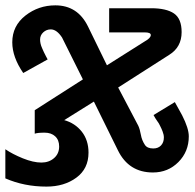

<svg xmlns="http://www.w3.org/2000/svg" viewBox="-20 -438 728 718"><path d="M553.2 117.2Q571.3 117.2 582 106Q592.8 94.7 592.8 76.2Q592.8 70.8 591.6 65.2Q590.3 59.6 587.9 53.2Q585.4 46.9 583.7 43Q582 39.1 578.6 32.5Q575.2 25.9 574.2 23.9Q573.2 22 568.8 15.9Q564.5 9.8 562 5.9Q560.1 2.4 558.1 -0.7Q556.2 -3.9 555.4 -5.6Q554.7 -7.3 554.2 -7.8L633.8 -56.2Q633.8 -55.7 646 -34.2L661.1 -6.8Q686 42 686 71.8Q686 128.9 647.2 168Q608.4 207 551.8 207Q461.4 207 420.9 124L331.1 -58.1L220.2 11.2Q260.7 22.5 285.9 54.4Q311 86.4 311 132.8Q311 192.9 265.6 226.3Q220.2 259.8 153.8 259.8Q70.3 259.8 0 229V120.1Q26.4 138.2 65.4 154.1Q104.5 169.9 134.8 169.9Q163.1 169.9 182.1 153.3Q201.2 136.7 201.2 109.9Q201.2 85.4 186.3 71.8Q171.4 58.1 147 58.1Q120.1 58.1 109.9 62V-25.9L290 -141.1L211.9 -297.9Q191.9 -328.1 169.9 -328.1Q153.8 -328.1 141.8 -317.1Q129.9 -306.2 129.9 -290Q129.9 -283.2 131.6 -275.1Q133.3 -267.1 137.5 -257.8Q141.6 -248.5 144 -243.2Q146.5 -237.8 151.9 -227.5Q157.2 -217.3 158.2 -215.8L66.9 -165Q25.9 -224.6 25.9 -279.8Q25.9 -341.3 75.2 -379.9Q124 -418 187 -418Q270.5 -418 309.1 -338.9L379.9 -193.8L522.9 -284.2Q543.9 -295.9 543.9 -307.1Q543.9 -316.9 521 -316.9H388.2V-407.2H544.9Q602.1 -407.2 630.6 -387.7Q659.2 -368.2 659.2 -317.9Q659.2 -261.7 612.8 -232.9L421.9 -110.8L497.1 32.2Q502.9 44.4 506.8 65.9Q510.3 86.4 522 104Q530.8 117.2 553.2 117.2Z"/></svg>

Font: Miedinger*
Style: Bold
Weight: 700
Version: Version 001.000